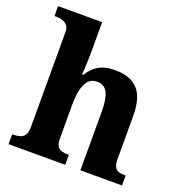

<svg xmlns="http://www.w3.org/2000/svg" viewBox="-135 -878 943 995"><g transform="rotate(20 336.0 -380.0)"><path d="M20.2 0V-54.6H25Q45.8 -54.6 62.5 -59.3Q79.2 -64 89 -78.7Q98.8 -93.4 98.8 -123.2V-645.4Q98.8 -672 86.7 -684.5Q74.6 -697 58.4 -701.2Q42.2 -705.4 29.4 -705.4H16.8V-760H259.8V-595.2Q259.8 -571 258.9 -546.1Q258 -521.2 257 -501.2Q256 -481.2 254.8 -470.4H262Q282.4 -506.4 317 -527.9Q351.6 -549.4 410.6 -549.4Q494 -549.4 535.7 -503.8Q577.4 -458.2 577.4 -356.8V-125.4Q577.4 -94.6 584.5 -79.6Q591.6 -64.6 606 -59.6Q620.4 -54.6 642.4 -54.6H646V0H416.4V-326.6Q416.4 -391 399.9 -426.2Q383.4 -461.4 341.4 -461.4Q309.6 -461.4 292 -439.4Q274.4 -417.4 267.4 -382.3Q260.4 -347.2 260.4 -307.4V-119.4Q260.4 -91.6 268.5 -77.9Q276.6 -64.2 291.9 -59.4Q307.2 -54.6 329.2 -54.6H332.8V0Z"/></g></svg>

Font: Noto Serif Hentaigana ExtraLight
Style: Regular
Weight: 200
Designer: Kazuhiro Yamada
Foundry: nipponia
Version: Version 1.000